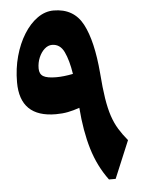

<svg xmlns="http://www.w3.org/2000/svg" viewBox="-56 -864 668 909"><g transform="rotate(-5 277.5 -410.0)"><path d="M530.8 -177.7 456.5 0H424.8Q374.5 -67.4 348.6 -153.3Q322.8 -239.3 314.5 -350.1Q284.7 -339.8 258.8 -334.7Q232.9 -329.6 201.7 -329.6Q31.2 -329.6 31.2 -496.1Q31.2 -561.5 47.4 -619.9Q63.5 -678.2 91.6 -723.1Q119.6 -768.1 156 -793.9Q192.4 -819.8 232.9 -819.8Q329.1 -819.8 371.6 -739.3Q414.1 -658.7 426.8 -504.9Q432.1 -434.1 439.9 -384.5Q447.8 -335 459.7 -299.3Q471.7 -263.7 489 -235.4Q506.3 -207 530.8 -177.7ZM298.3 -512.7Q288.1 -578.1 269 -618.2Q250 -658.2 211.4 -658.2Q192.4 -658.2 175.8 -643.3Q159.2 -628.4 148.9 -604.2Q138.7 -580.1 138.7 -552.2Q138.7 -525.9 157 -514.9Q175.3 -503.9 218.8 -503.9Q254.4 -503.9 298.3 -512.7Z"/></g></svg>

Font: Pinar-DS2-FD ExtraBold
Style: Regular
Weight: 800
Designer: Amin Abedi
Version: Version 3.000